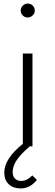

<svg xmlns="http://www.w3.org/2000/svg" viewBox="-20 -820 311 1076"><path d="M96 -760Q96 -776 107.5 -788Q119 -800 135 -800Q152 -800 163.5 -788.5Q175 -777 175 -760Q175 -745 163 -733.5Q151 -722 135 -722Q119 -722 107.5 -733.5Q96 -745 96 -760ZM187 188Q149 236 96 236Q54 236 29 212.5Q4 189 4 147Q4 70 108 -14V-520H162V-15H164L162 -13V0H147Q97 43 74 77Q51 111 51 144Q51 168 64 181Q77 194 99 194Q131 194 161 163Z"/></svg>

Font: Martel Sans ExtraLight
Style: Regular
Weight: 275
Designer: Dan Reynolds and Mathieu Réguer
Foundry: Dan Reynolds and Mathieu Réguer
Version: Version 1.002; ttfautohint (v1.1) -l 5 -r 5 -G 72 -x 0 -D la